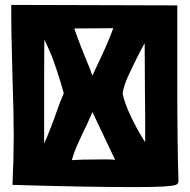

<svg xmlns="http://www.w3.org/2000/svg" viewBox="-20 -751 775 783"><path d="M708 -13Q707 -12 707 -8Q706 -1 696.5 3Q687 7 648 9.5Q609 12 525 12Q333 12 31 3Q36 -110 36 -198Q36 -288 31 -433Q25 -640 26 -731L703 -729V-425Q703 -141 708 -13ZM283 -635Q302 -577 349 -465V-464Q351 -457 357 -443L378 -488Q420 -575 442 -636ZM215 -307Q222 -328 240 -371L227 -416Q213 -462 199 -501Q185 -540 161 -590Q160 -533 160 -410V-230V-165Q191 -236 215 -307ZM572 -209V-288L571 -385L570 -575L553 -544Q520 -479 502.5 -440.5Q485 -402 480 -370Q488 -330 514 -275.5Q540 -221 572 -171ZM413 -101Q447 -101 450 -98L357 -294L337 -249Q329 -231 324 -222Q319 -212 300.5 -171.5Q282 -131 273 -98L318 -100Z"/></svg>

Font: Londrina Solid Black
Style: Regular
Weight: 900
Designer: Marcelo Magalhaes
Foundry: Marcelo Magalhães
Version: Version 1.002